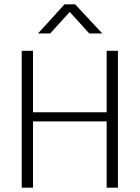

<svg xmlns="http://www.w3.org/2000/svg" viewBox="-20 -864 643 884"><path d="M80 0V-630H132V-347H471V-630H523V0H471V-305H132V0ZM277 -844H326L451 -710H391L301 -809L211 -710H155Z"/></svg>

Font: Mukta Mahee ExtraLight
Style: Regular
Weight: 275
Designer: Shuchita Grover, Noopur Datye, Girish Dalvi, Yashodeep Gholap
Foundry: Ek Type
Version: Version 2.538;PS 1.000;hotconv 16.6.51;makeotf.lib2.5.65220;